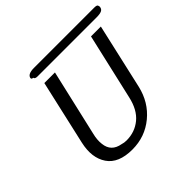

<svg xmlns="http://www.w3.org/2000/svg" viewBox="-196 -1023 1254 1254"><g transform="rotate(-45 430.5 -396.0)"><path d="M225 -770Q218 -770 214.5 -772.5Q211 -775 211 -778Q211 -781 211 -783Q218 -812 274 -812H824H828H831Q855 -812 858 -803Q861 -793 861 -792Q860 -772 845 -764Q830 -756 797 -756H251Q227 -756 225 -770ZM150 -245 252 -694H350L244 -235Q232 -187 237 -148Q245 -69 327 -55Q345 -49 367 -49Q444 -49 500.5 -95.5Q557 -142 578 -237L683 -694H774L671 -241Q644 -124 556.5 -52Q469 20 352 20Q225 20 174.5 -54.5Q124 -129 150 -245Z"/></g></svg>

Font: Coval
Style: Book Italic
Weight: 350
Foundry: Context Ltd
Version: Version 001.000